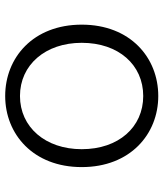

<svg xmlns="http://www.w3.org/2000/svg" viewBox="35 -651 630 740"><g transform="rotate(-90 350.0 -281.0)"><path d="M76 -281C76 -94 203 14 350 14C498 14 625 -94 625 -281C625 -468 498 -576 350 -576C203 -576 76 -468 76 -281ZM555 -281C555 -139 470 -44 350 -44C230 -44 145 -139 145 -281C145 -421 230 -519 350 -519C470 -519 555 -421 555 -281Z"/></g></svg>

Font: Kawkab Mono Light
Style: Regular
Weight: 300
Monospace: yes
Designer: Abdullah Arif
Foundry: Abdullah Arif
Version: Version 1.000;PS 000.500;hotconv 1.0.88;makeotf.lib2.5.64775